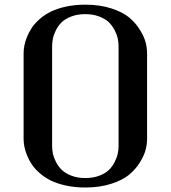

<svg xmlns="http://www.w3.org/2000/svg" viewBox="-20 -812 748 842"><path d="M354 -31.2Q388.7 -31.2 415.5 -41.5Q442.4 -51.8 457.8 -66.9Q473.1 -82 483.2 -102.1Q493.2 -122.1 496.6 -139.2Q500 -156.2 500 -172.9V-608.4Q500 -625 496.6 -642.1Q493.2 -659.2 482.9 -679.2Q472.7 -699.2 457.3 -714.4Q441.9 -729.5 415 -739.7Q388.2 -750 354 -750Q319.3 -750 292.7 -739.7Q266.1 -729.5 250.5 -714.4Q234.9 -699.2 225.1 -679.2Q215.3 -659.2 211.9 -642.1Q208.5 -625 208.5 -608.4V-172.9Q208.5 -156.2 211.9 -139.2Q215.3 -122.1 225.3 -102.1Q235.4 -82 251 -66.9Q266.6 -51.8 293.2 -41.5Q319.8 -31.2 354 -31.2ZM354 -791.5Q417.5 -791.5 467.5 -775.4Q517.6 -759.3 546.1 -735.6Q574.7 -711.9 593.5 -681.4Q612.3 -650.9 618.7 -626Q625 -601.1 625 -579.1V-202.1Q625 -180.2 618.7 -155.3Q612.3 -130.4 593.5 -99.9Q574.7 -69.3 546.1 -45.7Q517.6 -22 467.5 -5.9Q417.5 10.3 354 10.3Q308.1 10.3 269 1.7Q230 -6.8 202.6 -20.5Q175.3 -34.2 153.8 -53Q132.3 -71.8 119.4 -91.3Q106.4 -110.8 98.1 -131.8Q89.8 -152.8 86.7 -169.9Q83.5 -187 83.5 -202.1V-579.1Q83.5 -594.2 86.7 -611.3Q89.8 -628.4 98.1 -649.4Q106.4 -670.4 119.4 -689.9Q132.3 -709.5 153.8 -728.3Q175.3 -747.1 202.6 -760.7Q230 -774.4 269 -783Q308.1 -791.5 354 -791.5Z"/></svg>

Font: Resagnicto
Style: Bold
Weight: 700
Version: Version 0.9991